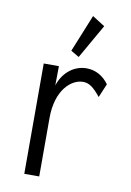

<svg xmlns="http://www.w3.org/2000/svg" viewBox="-80 -734 534 785"><g transform="rotate(10 187.5 -341.0)"><path d="M213 -508 294 -650 242 -683 179 -528ZM77 1H139V-242C139 -357 199 -411 249 -411C274 -411 293 -397 322 -361L346 -418C322 -451 290 -468 253 -468C207 -468 159 -438 139 -377L140 -457H77Z"/></g></svg>

Font: Inconsolata Condensed Thin
Style: Regular
Weight: 100
Width: 3
Monospace: yes
Designer: Raph Levien, Cyreal, Brenton Simpson
Foundry: Raph Levien, Cyreal, Google
Version: Version 3.100